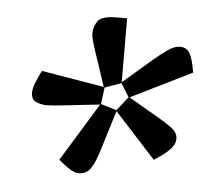

<svg xmlns="http://www.w3.org/2000/svg" viewBox="-37 -750 476 442"><g transform="rotate(5 201.0 -529.5)"><path d="M159.7 -346.9Q151.1 -346.9 140 -353.6Q128.8 -360.4 112.8 -373.9L195.3 -508.8L110.1 -499.4Q103.2 -498.4 90.9 -497.4Q78.5 -496.4 72.4 -496.4Q61.6 -496.4 49.2 -501.1Q36.7 -505.7 36.7 -523.3Q36.7 -537.9 55 -574.2L200.1 -549.9L173.8 -628.4Q170.2 -639 166.7 -651.1Q163.2 -663.1 163.2 -670.9Q163.2 -686.2 172.3 -699Q181.4 -711.9 216.2 -711.9H239.9L240.3 -564.2L308.1 -622.6Q324.9 -636.8 339.6 -647Q354.2 -657.3 367.4 -657.3Q381.9 -657.3 389.4 -645.2Q396.8 -633 402.3 -600.7L261.3 -531.1L330.9 -490.8Q352.7 -478.2 364.9 -468.5Q377.1 -458.8 377.1 -445.1Q377.1 -433 366 -421.1Q355 -409.1 329.4 -392.7L234.2 -496.9L208.6 -413.9Q203.3 -395 197 -379.7Q190.8 -364.3 182.5 -355.6Q174.2 -346.9 159.7 -346.9ZM233.6 -499 259.2 -531.1 239.9 -562.2 202.1 -548.6 197.2 -510.1Z"/></g></svg>

Font: Faustina Light
Style: Italic
Weight: 300
Italic angle: -8°
Designer: Alfonso Garcia
Foundry: http://www.omnibus-type.com
Version: Version 1.200